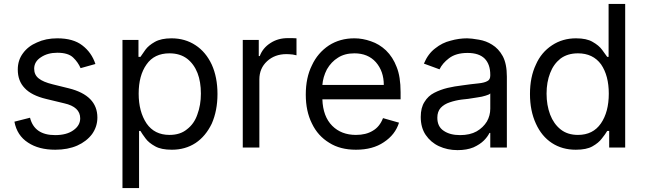

<svg xmlns="http://www.w3.org/2000/svg" viewBox="-20 -747 3273 972"><path d="M351 -455Q326 -480 270 -480Q221 -480 187 -457Q153 -435 153 -399Q153 -368 176 -350Q198 -332 247 -320L328 -300Q473 -264 473 -152Q473 -106 446 -68Q418 -31 371 -10Q323 11 260 11Q176 11 122 -25Q66 -61 53 -131L132 -151Q154 -63 259 -63Q318 -63 352 -88Q386 -112 386 -148Q386 -206 305 -224L214 -246Q139 -264 105 -301Q70 -337 70 -395Q70 -442 96 -477Q122 -513 167 -532Q212 -553 270 -553Q351 -553 397 -517Q444 -481 463 -423L388 -402Q375 -432 351 -455Z M681 -545V-459H691L716 -495Q732 -517 764 -535Q796 -553 848 -553Q917 -553 970 -518Q1022 -484 1052 -420Q1081 -356 1081 -271Q1081 -187 1052 -121Q1021 -57 970 -23Q918 11 850 11Q796 11 766 -6Q733 -24 717 -46Q699 -70 691 -84H684V205H600V-545ZM722 -122Q762 -64 838 -64Q892 -64 926 -92Q963 -120 979 -167Q997 -215 997 -273Q997 -333 980 -377Q962 -423 927 -450Q891 -477 838 -477Q761 -477 722 -421Q682 -365 682 -273Q682 -182 722 -122Z M1290 -545V-463H1295Q1310 -504 1349 -529Q1387 -554 1437 -554H1460Q1470 -553 1481 -553V-467Q1480 -467 1462 -471Q1442 -473 1430 -473Q1371 -473 1332 -437Q1293 -401 1293 -345V0H1209V-545Z M1647 -24Q1589 -59 1559 -122Q1528 -184 1528 -268Q1528 -354 1559 -416Q1588 -479 1645 -517Q1701 -553 1774 -553Q1816 -553 1858 -538Q1900 -524 1934 -492Q1969 -458 1988 -408Q2008 -359 2008 -280V-244H1612Q1615 -157 1662 -110Q1708 -64 1782 -64Q1833 -64 1867 -85Q1902 -105 1919 -149L2000 -126Q1981 -65 1923 -27Q1867 11 1782 11Q1702 11 1647 -24ZM1883 -432Q1843 -477 1774 -477Q1725 -477 1691 -455Q1657 -434 1635 -396Q1615 -357 1612 -317H1923Q1923 -386 1883 -432Z M2202 -7Q2161 -26 2135 -64Q2110 -101 2110 -155Q2110 -202 2129 -231Q2147 -261 2178 -277Q2209 -293 2246 -302Q2280 -310 2322 -315Q2363 -321 2403 -325Q2433 -328 2448 -337Q2462 -344 2462 -365V-368Q2462 -421 2434 -450Q2405 -479 2347 -479Q2288 -479 2253 -452Q2220 -427 2205 -396L2126 -425Q2147 -475 2183 -502Q2219 -531 2261 -541Q2303 -553 2345 -553Q2365 -553 2405 -546Q2441 -540 2471 -521Q2504 -501 2525 -463Q2546 -424 2546 -359V0H2462V-74H2458Q2448 -54 2430 -36Q2410 -16 2377 -1Q2343 13 2296 13Q2245 13 2202 -7ZM2393 -82Q2426 -101 2445 -132Q2462 -162 2462 -197V-274Q2457 -268 2439 -263Q2421 -257 2398 -254Q2385 -252 2353 -247Q2356 -247 2318 -243Q2286 -239 2257 -229Q2229 -220 2211 -201Q2194 -182 2194 -151Q2194 -106 2226 -85Q2258 -63 2309 -63Q2359 -63 2393 -82Z M2774 -23Q2722 -57 2693 -121Q2663 -186 2663 -271Q2663 -357 2693 -420Q2720 -482 2775 -518Q2828 -553 2896 -553Q2950 -553 2980 -535Q3012 -517 3028 -495L3054 -459H3061V-727H3145V0H3064V-84H3054Q3044 -67 3027 -46Q3011 -24 2979 -6Q2949 11 2895 11Q2826 11 2774 -23ZM3022 -122Q3062 -180 3062 -273Q3062 -364 3023 -421Q2982 -477 2906 -477Q2853 -477 2817 -450Q2782 -422 2765 -377Q2747 -331 2747 -273Q2747 -215 2765 -167Q2783 -120 2818 -92Q2853 -64 2906 -64Q2982 -64 3022 -122Z"/></svg>

Font: Sinter
Style: Regular
Weight: 400
Foundry: Adobe & rsms
Version: Version 1.000